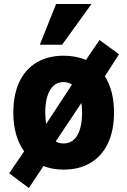

<svg xmlns="http://www.w3.org/2000/svg" viewBox="-20 -840 640 965"><path d="M578 -567 507 -456.5Q553 -385 553 -274Q553 -185 522.8 -120.5Q492.5 -56 435.5 -21.8Q378.5 12.5 300 12.5Q243.5 12.5 198.5 -5.5L125 105L26 31L101.5 -79.5Q74.5 -116 60.8 -165.2Q47 -214.5 47 -274Q47 -364.5 77.5 -428.8Q108 -493 165 -526.5Q222 -560 300 -560Q362 -560 412 -538.5L480 -639ZM392.5 -274Q392.5 -302 389 -322.5L260 -129Q277.5 -119 299.5 -119Q345 -119 368.8 -160.2Q392.5 -201.5 392.5 -274ZM212 -217 342 -415Q323.5 -427.5 299.5 -427.5Q255.5 -427.5 231.5 -387Q207.5 -346.5 207.5 -274Q207.5 -242.5 212 -217ZM180 -615 262 -820H440L292 -615Z"/></svg>

Font: JuliaMono Black
Style: Regular
Weight: 900
Monospace: yes
Designer: cormullion
Foundry: corm
Version: Version 0.054; ttfautohint (v1.8.4)